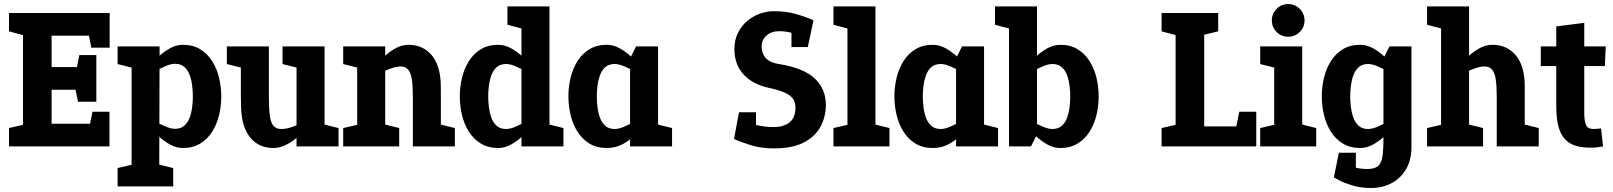

<svg xmlns="http://www.w3.org/2000/svg" viewBox="-20 -732 8064 960"><path d="M95 -667H528.3V-553.7H238V-396.7H461.7V-283.3H238V-113.3H527.3V0H95ZM25 -667H105L124.3 -548.7L25 -575.3ZM25 0V-91.7L125 -115L105 0ZM527.3 -173.3V0H407.3L442.3 -173.3ZM528.3 -493.7H436.7L401.7 -667H528.3ZM461.7 -456.7V-283.3H341.7L376.7 -456.7ZM461.7 -223.3H370L335 -396.7H461.7Z M778 -500 776 200H638V-500ZM695.3 -336.7 684.7 -340Q684.7 -340 695.7 -357Q706.7 -374 726.7 -399Q746.7 -424 773.2 -449Q799.7 -474 830.7 -491Q861.7 -508 894.7 -508L854.7 -413Q834.7 -413 807.7 -401.5Q780.7 -390 754.8 -374.8Q729 -359.7 712.2 -348.2Q695.3 -336.7 695.3 -336.7ZM695.3 -163.3Q695.3 -163.3 712.2 -151.8Q729 -140.3 754.8 -125.7Q780.7 -111 807.7 -99.5Q834.7 -88 854.7 -88L894.7 8Q861.7 8 830.7 -9Q799.7 -26 773.2 -51Q746.7 -76 726.7 -101Q706.7 -126 695.7 -143Q684.7 -160 684.7 -160ZM854.7 -88Q884 -88 901.8 -103.8Q919.7 -119.7 928.7 -145Q937.7 -170.3 941 -198.3Q944.3 -226.3 944.3 -250Q944.3 -274.3 941 -302.5Q937.7 -330.7 928.7 -356Q919.7 -381.3 901.8 -397.2Q884 -413 854.7 -413L894.7 -508Q944.3 -508 980.7 -486Q1017 -464 1040.5 -427Q1064 -390 1075.2 -344Q1086.3 -298 1086.3 -250Q1086.3 -202 1075.2 -156Q1064 -110 1040.5 -73Q1017 -36 980.7 -14Q944.3 8 894.7 8ZM648 -391.7 568 -411.7V-500H648ZM568 200V108.3L668 85L648 200ZM766 200 739.3 81.7 846 108.3V200Z M1184.3 -250H1324.3Q1324.3 -192 1328.8 -155.8Q1333.3 -119.7 1346.8 -103.3Q1360.3 -87 1387 -87L1347 8Q1273 8 1230.2 -45.5Q1187.3 -99 1185.3 -198ZM1602.7 -140 1462.7 -60V-500H1602.7ZM1324.3 -250H1184.3V-500H1324.3ZM1462.7 -61.7 1602.7 -140V0H1462.7ZM1545.3 -150 1556 -146.7Q1556 -146.7 1545 -131Q1534 -115.3 1514 -92.3Q1494 -69.3 1467.5 -46.3Q1441 -23.3 1410 -7.7Q1379 8 1346 8L1386 -87Q1411 -87 1438.5 -96.5Q1466 -106 1490.2 -118.5Q1514.3 -131 1529.8 -140.5Q1545.3 -150 1545.3 -150ZM1592.7 0 1566 -118.3 1672.7 -91.7V0ZM1194.3 -391.7 1114.3 -411.7V-500H1194.3ZM1472.7 -391.7 1392.7 -411.7V-500H1472.7Z M2184.3 -250H2044.3Q2044.3 -302.3 2039.2 -335.3Q2034 -368.3 2020.5 -384Q2007 -399.7 1981.7 -399.7L2021.7 -508Q2095.7 -508 2139.5 -454.8Q2183.3 -401.7 2184 -302ZM1766 -500H1906V0H1766ZM2044.3 -250H2184.3V0H2044.3ZM1823.3 -336.7 1812.7 -340Q1812.7 -340 1823.7 -357Q1834.7 -374 1854.7 -399Q1874.7 -424 1901.2 -449Q1927.7 -474 1958.7 -491Q1989.7 -508 2022.7 -508L1982.7 -399.7Q1962.7 -399.7 1935.7 -390.2Q1908.7 -380.7 1882.8 -368.2Q1857 -355.7 1840.2 -346.2Q1823.3 -336.7 1823.3 -336.7ZM1776 -391.7 1696 -411.7V-500H1776ZM1896 0 1869.3 -118.3 1976 -91.7V0ZM1696 0V-91.7L1796 -115L1776 0ZM2174.3 0 2147.7 -118.3 2254.3 -91.7V0Z M2587.3 -60V-700H2727.3V-70ZM2587.3 -60 2727.3 -70V0H2587.3ZM2670 -163.3 2680.7 -160Q2680.7 -160 2669.7 -143Q2658.7 -126 2638.7 -101Q2618.7 -76 2592.2 -51Q2565.7 -26 2534.7 -9Q2503.7 8 2470.7 8L2510.7 -87Q2531 -87 2557.8 -98.5Q2584.7 -110 2610.5 -125.2Q2636.3 -140.3 2653.2 -151.8Q2670 -163.3 2670 -163.3ZM2670 -336.7Q2670 -336.7 2653.2 -348.2Q2636.3 -359.7 2610.5 -374.3Q2584.7 -389 2557.8 -400.5Q2531 -412 2510.7 -412L2470.7 -508Q2503.7 -508 2534.7 -491Q2565.7 -474 2592.2 -449Q2618.7 -424 2638.7 -399Q2658.7 -374 2669.7 -357Q2680.7 -340 2680.7 -340ZM2510.7 -412Q2481.3 -412 2463.5 -396.2Q2445.7 -380.3 2436.7 -355Q2427.7 -329.7 2424.3 -302Q2421 -274.3 2421 -250Q2421 -225.7 2424.3 -197.5Q2427.7 -169.3 2436.7 -144Q2445.7 -118.7 2463.5 -102.8Q2481.3 -87 2510.7 -87L2470.7 8Q2421 8 2384.7 -14Q2348.3 -36 2324.8 -73Q2301.3 -110 2290.2 -156Q2279 -202 2279 -250Q2279 -298 2290.2 -344Q2301.3 -390 2324.8 -427Q2348.3 -464 2384.7 -486Q2421 -508 2470.7 -508ZM2517.3 -700H2597.3L2616.7 -581.7L2517.3 -608.3ZM2717.3 0 2690.7 -118.3 2797.3 -91.7V0Z M3130.3 -440 3270.3 -430V0H3130.3ZM3130.3 -440 3160.3 -500H3270.3V-430ZM3213 -163.3 3223.7 -160Q3223.7 -160 3215.2 -143Q3206.7 -126 3190.2 -101Q3173.7 -76 3148.3 -51Q3123 -26 3089.3 -9Q3055.7 8 3013.7 8L3053.7 -87Q3074 -87 3100.8 -98.5Q3127.7 -110 3153.5 -125.2Q3179.3 -140.3 3196.2 -151.8Q3213 -163.3 3213 -163.3ZM3213 -336.7Q3213 -336.7 3196.2 -348.2Q3179.3 -359.7 3153.5 -374.3Q3127.7 -389 3100.8 -400.5Q3074 -412 3053.7 -412L3013.7 -508Q3046.7 -508 3077.7 -491Q3108.7 -474 3135.2 -449Q3161.7 -424 3181.7 -399Q3201.7 -374 3212.7 -357Q3223.7 -340 3223.7 -340ZM3053.7 -412Q3024.3 -412 3006.5 -396.2Q2988.7 -380.3 2979.7 -355Q2970.7 -329.7 2967.3 -302Q2964 -274.3 2964 -250Q2964 -225.7 2967.3 -197.5Q2970.7 -169.3 2979.7 -144Q2988.7 -118.7 3006.5 -102.8Q3024.3 -87 3053.7 -87L3013.7 8Q2964 8 2927.7 -14Q2891.3 -36 2867.8 -73Q2844.3 -110 2833.2 -156Q2822 -202 2822 -250Q2822 -298 2833.2 -344Q2844.3 -390 2867.8 -427Q2891.3 -464 2927.7 -486Q2964 -508 3013.7 -508ZM3260.3 0 3233.7 -118.3 3340.3 -91.7V0Z M4109.3 -207.3Q4109.3 -149.3 4083 -99.5Q4056.7 -49.7 3999.3 -19.8Q3942 10 3848.7 10V-96.7Q3897.7 -96.7 3927.5 -120Q3957.3 -143.3 3957.3 -194Q3957.3 -223.3 3942.5 -241.3Q3927.7 -259.3 3897.8 -271.5Q3868 -283.7 3822 -293.3Q3740 -311.7 3696 -361.7Q3652 -411.7 3652 -486.7Q3652 -530.7 3668.8 -565.7Q3685.7 -600.7 3714 -625.3Q3742.3 -650 3777.5 -663Q3812.7 -676 3848.7 -676L3875.3 -576Q3835.7 -576 3812 -553.8Q3788.3 -531.7 3788.3 -500Q3788.3 -479.3 3796.2 -461Q3804 -442.7 3823 -429.8Q3842 -417 3875.3 -411.7Q3998 -392 4053.7 -339.7Q4109.3 -287.3 4109.3 -207.3ZM3875.3 -576 3848.7 -676Q3911 -676 3960.7 -661.7Q4010.3 -647.3 4047.3 -630L4018.3 -538Q3975.7 -556.3 3944.2 -566.2Q3912.7 -576 3875.3 -576ZM3848.7 -96.7V10Q3786.3 10 3737.2 -5.2Q3688 -20.3 3650 -37.3L3679 -136Q3722 -117.7 3761.7 -107.2Q3801.3 -96.7 3848.7 -96.7ZM3760 -170.7V-37.3H3650L3675 -170.7ZM3937.3 -496.7V-630H4047.3L4019 -496.7Z M4217.3 0V-700H4357.3V0ZM4147.3 -700H4227.3L4246.7 -581.7L4147.3 -608.3ZM4347.3 0 4320.7 -118.3 4427.3 -91.7V0ZM4147.3 0V-91.7L4247.3 -115L4227.3 0Z M4760.3 -440 4900.3 -430V0H4760.3ZM4760.3 -440 4790.3 -500H4900.3V-430ZM4843 -163.3 4853.7 -160Q4853.7 -160 4845.2 -143Q4836.7 -126 4820.2 -101Q4803.7 -76 4778.3 -51Q4753 -26 4719.3 -9Q4685.7 8 4643.7 8L4683.7 -87Q4704 -87 4730.8 -98.5Q4757.7 -110 4783.5 -125.2Q4809.3 -140.3 4826.2 -151.8Q4843 -163.3 4843 -163.3ZM4843 -336.7Q4843 -336.7 4826.2 -348.2Q4809.3 -359.7 4783.5 -374.3Q4757.7 -389 4730.8 -400.5Q4704 -412 4683.7 -412L4643.7 -508Q4676.7 -508 4707.7 -491Q4738.7 -474 4765.2 -449Q4791.7 -424 4811.7 -399Q4831.7 -374 4842.7 -357Q4853.7 -340 4853.7 -340ZM4683.7 -412Q4654.3 -412 4636.5 -396.2Q4618.7 -380.3 4609.7 -355Q4600.7 -329.7 4597.3 -302Q4594 -274.3 4594 -250Q4594 -225.7 4597.3 -197.5Q4600.7 -169.3 4609.7 -144Q4618.7 -118.7 4636.5 -102.8Q4654.3 -87 4683.7 -87L4643.7 8Q4594 8 4557.7 -14Q4521.3 -36 4497.8 -73Q4474.3 -110 4463.2 -156Q4452 -202 4452 -250Q4452 -298 4463.2 -344Q4474.3 -390 4497.8 -427Q4521.3 -464 4557.7 -486Q4594 -508 4643.7 -508ZM4890.3 0 4863.7 -118.3 4970.3 -91.7V0Z M5165 -60 5025 -70V-700H5165ZM5165 -60 5135 0H5025V-70ZM5082.3 -163.3Q5082.3 -163.3 5099.2 -151.8Q5116 -140.3 5141.8 -125.2Q5167.7 -110 5194.7 -98.5Q5221.7 -87 5241.7 -87L5281.7 8Q5248.7 8 5217.7 -9Q5186.7 -26 5160.2 -51Q5133.7 -76 5113.7 -101Q5093.7 -126 5082.7 -143Q5071.7 -160 5071.7 -160ZM5082.3 -336.7 5071.7 -340Q5071.7 -340 5082.7 -357Q5093.7 -374 5113.7 -399Q5133.7 -424 5160.2 -449Q5186.7 -474 5217.7 -491Q5248.7 -508 5281.7 -508L5241.7 -412Q5221.7 -412 5194.7 -400.5Q5167.7 -389 5141.8 -374.3Q5116 -359.7 5099.2 -348.2Q5082.3 -336.7 5082.3 -336.7ZM5241.7 -412 5281.7 -508Q5331.3 -508 5367.7 -486Q5404 -464 5427.5 -427Q5451 -390 5462.2 -344Q5473.3 -298 5473.3 -250Q5473.3 -202 5462.2 -156Q5451 -110 5427.5 -73Q5404 -36 5367.7 -14Q5331.3 8 5281.7 8L5241.7 -87Q5271 -87 5288.8 -102.8Q5306.7 -118.7 5315.7 -144Q5324.7 -169.3 5328 -197.5Q5331.3 -225.7 5331.3 -250Q5331.3 -274.3 5328 -302Q5324.7 -329.7 5315.7 -355Q5306.7 -380.3 5288.8 -396.2Q5271 -412 5241.7 -412ZM4955 -700H5035L5054.3 -581.7L4955 -608.3Z M6001 0H5858V-667H6001ZM5858 0V-100H6261.3V0ZM5788 -667H5868L5887.3 -548.7L5788 -575.3ZM6261.3 -173.3V0H6141.3L6176.3 -173.3ZM5788 0V-91.7L5888 -115L5868 0ZM5957.7 -548 5991 -667H6071V-575.3Z M6351 0V-500H6491V0ZM6421 -548.3Q6386.7 -548.3 6363 -572Q6339.3 -595.7 6339.3 -630Q6339.3 -663.7 6363 -687.7Q6386.7 -711.7 6421 -711.7Q6454.7 -711.7 6478.7 -687.7Q6502.7 -663.7 6502.7 -630Q6502.7 -595.7 6478.7 -572Q6454.7 -548.3 6421 -548.3ZM6361 -391.7 6281 -411.7V-500H6361ZM6281 0V-91.7L6381 -115L6361 0ZM6481 0 6454.3 -118.3 6561 -91.7V0Z M6897.3 -440 7037.3 -430V-70L6897.3 -40ZM7037.3 -70V2Q7037.3 68 7010.2 114Q6983 160 6937.3 184Q6891.7 208 6835.7 208L6815.7 113Q6851 113 6868.5 99.8Q6886 86.7 6891.7 53.3Q6897.3 20 6897.3 -40ZM6897.3 -440 6927.3 -500H7037.3V-430ZM6980 -163.3 6990.7 -160Q6990.7 -160 6979.7 -143Q6968.7 -126 6948.7 -101Q6928.7 -76 6902.2 -51Q6875.7 -26 6844.7 -9Q6813.7 8 6780.7 8L6820.7 -87Q6841 -87 6867.8 -98.5Q6894.7 -110 6920.5 -125.2Q6946.3 -140.3 6963.2 -151.8Q6980 -163.3 6980 -163.3ZM6980 -336.7Q6980 -336.7 6963.2 -348.2Q6946.3 -359.7 6920.5 -374.3Q6894.7 -389 6867.8 -400.5Q6841 -412 6820.7 -412L6780.7 -508Q6813.7 -508 6844.7 -491Q6875.7 -474 6902.2 -449Q6928.7 -424 6948.7 -399Q6968.7 -374 6979.7 -357Q6990.7 -340 6990.7 -340ZM6820.7 -412Q6791.3 -412 6773.5 -396.2Q6755.7 -380.3 6746.7 -355Q6737.7 -329.7 6734.3 -302Q6731 -274.3 6731 -250Q6731 -225.7 6734.3 -197.5Q6737.7 -169.3 6746.7 -144Q6755.7 -118.7 6773.5 -102.8Q6791.3 -87 6820.7 -87L6780.7 8Q6731 8 6694.7 -14Q6658.3 -36 6634.8 -73Q6611.3 -110 6600.2 -156Q6589 -202 6589 -250Q6589 -298 6600.2 -344Q6611.3 -390 6634.8 -427Q6658.3 -464 6694.7 -486Q6731 -508 6780.7 -508ZM6679.7 72.3Q6688.7 77.3 6707.3 87Q6726 96.7 6753.3 104.8Q6780.7 113 6816.7 113L6836.7 208Q6781.7 208 6739.2 194.5Q6696.7 181 6673 168Q6649.3 155 6649.3 155ZM6759.3 31.7V155H6649.3L6674.3 31.7Z M7463.7 -250Q7463.7 -302.3 7458.7 -335.3Q7453.7 -368.3 7440.5 -384Q7427.3 -399.7 7402 -399.7L7442 -508Q7516 -508 7559.8 -454.5Q7603.7 -401 7603.7 -302V-250ZM7325.3 0H7185.3V-700H7325.3ZM7463.7 0V-250H7603.7V0ZM7242.7 -336.7 7232 -340Q7232 -340 7243 -357Q7254 -374 7274 -399Q7294 -424 7320.5 -449Q7347 -474 7378 -491Q7409 -508 7442 -508L7402 -399.7Q7382 -399.7 7355 -390.2Q7328 -380.7 7302.2 -368.2Q7276.3 -355.7 7259.5 -346.2Q7242.7 -336.7 7242.7 -336.7ZM7115.3 -700H7195.3L7214.7 -581.7L7115.3 -608.3ZM7593.7 0 7567 -118.3 7673.7 -91.7V0ZM7315.3 0 7288.7 -118.3 7395.3 -91.7V0ZM7115.3 0V-91.7L7215.3 -115L7195.3 0Z M7684 -401.7V-500H8008.7L8004.3 -401.7ZM7985.3 -90 7995.3 0Q7981.3 3 7966.3 4.7Q7951.3 6.3 7928.3 6.3Q7871.7 6.3 7834.7 -13Q7797.7 -32.3 7779.5 -77.7Q7761.3 -123 7761.3 -200V-600L7901.3 -617.7V-167Q7901.3 -129 7909.7 -108Q7918 -87 7948.3 -87Q7957.3 -87 7965.8 -88Q7974.3 -89 7985.3 -90Z"/></svg>

Font: Epunda Slab Light
Style: Regular
Weight: 300
Designer: Simon Atzbach
Foundry: typofactur
Version: Version 1.102